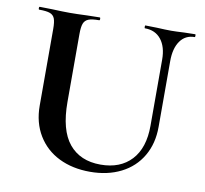

<svg xmlns="http://www.w3.org/2000/svg" viewBox="-73 -704 850 798"><g transform="rotate(10 351.5 -305.5)"><path d="M478 -613Q476 -613 476 -619Q476 -625 478 -625L526 -624Q564 -622 587 -622Q606 -622 642 -624L688 -625Q690 -625 690 -619Q690 -613 688 -613Q649 -613 627 -582Q605 -551 605 -497V-219Q605 -149 574 -96Q543 -43 486.5 -14.5Q430 14 356 14Q282 14 225 -14Q168 -42 135.5 -95.5Q103 -149 103 -221V-544Q103 -574 97.5 -588Q92 -602 77.5 -607.5Q63 -613 32 -613Q29 -613 29 -619Q29 -625 32 -625L85 -624Q131 -622 158 -622Q188 -622 234 -624L285 -625Q288 -625 288 -619Q288 -613 285 -613Q254 -613 239.5 -607Q225 -601 219.5 -586.5Q214 -572 214 -542V-256Q214 -137 261 -80Q308 -23 394 -23Q477 -23 524 -73.5Q571 -124 571 -218V-497Q571 -551 546.5 -582Q522 -613 478 -613Z"/></g></svg>

Font: Cormorant Garamond
Style: Bold
Weight: 700
Designer: Christian Thalmann (Catharsis Fonts)
Foundry: Catharsis Fonts
Version: Version 4.000